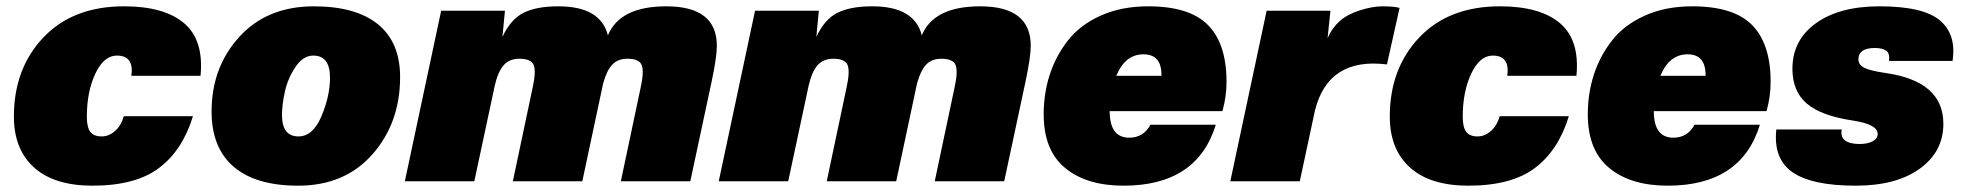

<svg xmlns="http://www.w3.org/2000/svg" viewBox="-20 -574 6218 608"><path d="M373 -554Q500 -554 563 -500.5Q626 -447 615 -334H396Q405 -398 350 -398Q309 -398 282 -341Q255 -284 255 -204Q255 -171 266 -156.5Q277 -142 302 -142Q325 -142 344.5 -159.5Q364 -177 372 -206H591Q558 -98 483.5 -42Q409 14 273 14Q152 14 88 -43.5Q24 -101 24 -205Q24 -357 117.5 -455.5Q211 -554 373 -554Z M873 -210Q873 -142 925 -142Q971 -142 998 -206Q1025 -270 1025 -328Q1025 -398 972 -398Q940 -398 916 -362.5Q892 -327 882.5 -285.5Q873 -244 873 -210ZM650 -221Q650 -361 738 -457.5Q826 -554 974 -554Q1107 -554 1177 -497Q1247 -440 1247 -330Q1247 -185 1159.5 -85.5Q1072 14 924 14Q790 14 720 -46Q650 -106 650 -221Z M1748 -554Q1882 -554 1905 -462Q1943 -554 2090 -554Q2250 -554 2250 -429Q2250 -394 2234 -318L2166 0H1946L2009 -298Q2020 -348 2012 -368Q2004 -388 1967 -388Q1936 -388 1918.5 -369Q1901 -350 1890 -310L1824 0H1604L1667 -298Q1678 -348 1670 -368Q1662 -388 1625 -388Q1593 -388 1575 -367.5Q1557 -347 1547 -304L1482 0H1262L1377 -540H1579L1571 -457Q1597 -513 1638 -533.5Q1679 -554 1748 -554Z M2742 -554Q2876 -554 2899 -462Q2937 -554 3084 -554Q3244 -554 3244 -429Q3244 -394 3228 -318L3160 0H2940L3003 -298Q3014 -348 3006 -368Q2998 -388 2961 -388Q2930 -388 2912.5 -369Q2895 -350 2884 -310L2818 0H2598L2661 -298Q2672 -348 2664 -368Q2656 -388 2619 -388Q2587 -388 2569 -367.5Q2551 -347 2541 -304L2476 0H2256L2371 -540H2573L2565 -457Q2591 -513 2632 -533.5Q2673 -554 2742 -554Z M3616 -554Q3747 -554 3805.5 -494.5Q3864 -435 3864 -315Q3864 -268 3851 -222H3494Q3494 -138 3556 -138Q3601 -138 3623 -179H3830Q3771 14 3538 14Q3421 14 3353 -42Q3285 -98 3285 -212Q3285 -278 3304 -337Q3323 -396 3361.5 -445.5Q3400 -495 3465.5 -524.5Q3531 -554 3616 -554ZM3515 -334H3658Q3659 -402 3601 -402Q3543 -402 3515 -334Z M4357 -554Q4394 -554 4412 -549L4372 -370Q4186 -393 4144 -224L4096 0H3876L3991 -540H4193L4184 -453Q4197 -484 4222 -507Q4247 -529 4287 -541.5Q4327 -554 4357 -554Z M4730 -554Q4857 -554 4920 -500.5Q4983 -447 4972 -334H4753Q4762 -398 4707 -398Q4666 -398 4639 -341Q4612 -284 4612 -204Q4612 -171 4623 -156.5Q4634 -142 4659 -142Q4682 -142 4701.5 -159.5Q4721 -177 4729 -206H4948Q4915 -98 4840.5 -42Q4766 14 4630 14Q4509 14 4445 -43.5Q4381 -101 4381 -205Q4381 -357 4474.5 -455.5Q4568 -554 4730 -554Z M5339 -554Q5470 -554 5528.5 -494.5Q5587 -435 5587 -315Q5587 -268 5574 -222H5217Q5217 -138 5279 -138Q5324 -138 5346 -179H5553Q5494 14 5261 14Q5144 14 5076 -42Q5008 -98 5008 -212Q5008 -278 5027 -337Q5046 -396 5084.5 -445.5Q5123 -495 5188.5 -524.5Q5254 -554 5339 -554ZM5238 -334H5381Q5382 -402 5324 -402Q5266 -402 5238 -334Z M5932 -554Q6071 -554 6123.5 -509Q6176 -464 6163 -381H5962Q5965 -405 5953 -413.5Q5941 -422 5917 -422Q5865 -422 5865 -386Q5865 -369 5883.5 -359.5Q5902 -350 5950 -343Q6134 -317 6134 -182Q6134 -94 6059.5 -40Q5985 14 5856 14Q5718 14 5656.5 -28.5Q5595 -71 5605 -164H5812Q5808 -140 5823 -129Q5838 -118 5869 -118Q5894 -118 5910 -126.5Q5926 -135 5926 -150Q5926 -180 5849 -192Q5747 -207 5701.5 -246Q5656 -285 5656 -356Q5656 -447 5730.5 -500.5Q5805 -554 5932 -554Z"/></svg>

Font: Nacelle Black
Style: Italic
Weight: 900
Italic angle: -12°
Designer: Sora Sagano
Foundry: Sora Sagano
Version: Version 1.000;FEAKit 1.0